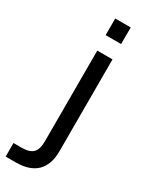

<svg xmlns="http://www.w3.org/2000/svg" viewBox="-273 -732 724 928"><g transform="rotate(30 89.0 -268.5)"><path d="M70.8 -689.9H157.2V-597.2H70.8ZM-54.2 77.1H-8.8Q35.2 77.1 54.2 58.1Q73.2 39.1 73.2 -5.9V-512.2H158.2V0Q158.2 75.2 118.7 114.3Q79.6 152.8 1 152.8H-54.2Z"/></g></svg>

Font: D-DIN Exp
Style: Regular
Weight: 400
Width: 7
Designer: Charles Nix
Foundry: Datto Inc.
Version: Version 1.00